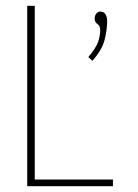

<svg xmlns="http://www.w3.org/2000/svg" viewBox="-20 -643 478 663"><path d="M74 0V-623H100V-23H370V0ZM299 -433 285 -446Q312 -478 319 -499Q326 -520 326 -539Q326 -554 316.5 -560Q307 -566 307 -580Q307 -589 312.5 -596Q318 -603 327 -603Q338 -603 344 -594Q350 -585 350 -570Q350 -542 341.5 -506.5Q333 -471 299 -433Z"/></svg>

Font: Inconsolata SemiCondensed ExtraLight
Style: Regular
Weight: 200
Width: 4
Monospace: yes
Designer: Raph Levien, Cyreal, Brenton Simpson
Foundry: Raph Levien, Cyreal, Google
Version: Version 3.100; ttfautohint (v1.8.4.7-5d5b)